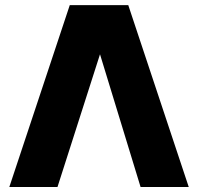

<svg xmlns="http://www.w3.org/2000/svg" viewBox="-20 -743 787 763"><path d="M377.4 -527.3 208.5 0H17.1L257.3 -722.7H489.7L730 0H538.6Z"/></svg>

Font: Giphurs Black
Style: Regular
Weight: 900
Version: Version 0.920; ttfautohint (v1.8.4.7-5d5b)